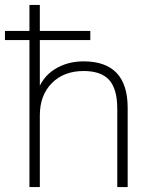

<svg xmlns="http://www.w3.org/2000/svg" viewBox="-28 -756 624 776"><path d="M91 0V-594H-8V-631H91V-736H133V-631H337V-594H133V-380H121Q141 -443 192 -475.5Q243 -508 310 -508Q399 -508 443.5 -461Q488 -414 488 -320V0H446V-316Q446 -396 413.5 -432.5Q381 -469 310 -469Q230 -469 181.5 -420Q133 -371 133 -290V0Z"/></svg>

Font: Mulish ExtraLight
Style: Regular
Weight: 200
Designer: Vernon Adams
Foundry: Vernon Adams
Version: Version 3.603